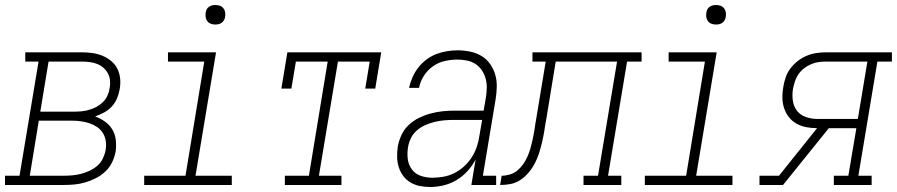

<svg xmlns="http://www.w3.org/2000/svg" viewBox="-54 -739 3583 767"><path d="M-34 0V-37H24L100 -493H47V-530H274Q295 -530 316 -527Q337 -524 356 -516Q375 -508 390.5 -495Q406 -482 415 -464Q424 -446 426 -424.5Q428 -403 424 -382Q421 -364 413.5 -346Q406 -328 392.5 -313.5Q379 -299 361.5 -289.5Q344 -280 326 -274Q347 -266 365 -253.5Q383 -241 394.5 -222Q406 -203 408.5 -180Q411 -157 408 -134Q404 -112 394 -91Q384 -70 367 -54Q350 -38 329.5 -27.5Q309 -17 287 -10.5Q265 -4 243 -2Q221 0 199 0ZM107 -293H243Q258 -293 273 -294.5Q288 -296 303 -300.5Q318 -305 332 -312.5Q346 -320 357.5 -331.5Q369 -343 375.5 -357.5Q382 -372 384 -387Q387 -402 385.5 -417.5Q384 -433 377 -446Q370 -459 359 -468.5Q348 -478 334 -483.5Q320 -489 304.5 -491Q289 -493 274 -493H140ZM65 -37H199Q217 -37 234.5 -38.5Q252 -40 269.5 -44.5Q287 -49 304 -57Q321 -65 335 -77Q349 -89 357 -106Q365 -123 368 -140Q371 -158 368.5 -175.5Q366 -193 357 -207.5Q348 -222 334 -231.5Q320 -241 303.5 -246.5Q287 -252 269.5 -254.5Q252 -257 234 -257H101Z M522 0V-37H687L762 -493H617V-530H809L727 -37H872V0ZM806 -641Q797 -641 788.5 -644Q780 -647 774.5 -654Q769 -661 767.5 -670.5Q766 -680 768 -690Q769 -696 772 -702Q775 -708 781 -712Q787 -716 793.5 -717.5Q800 -719 806 -719Q816 -719 824.5 -716Q833 -713 838.5 -706Q844 -699 845.5 -689.5Q847 -680 845 -670Q844 -664 840.5 -658Q837 -652 831.5 -648Q826 -644 819.5 -642.5Q813 -641 806 -641Z M1084 0V-37H1180L1255 -493H1128L1110 -385H1070L1094 -530H1469L1445 -385H1405L1423 -493H1296L1220 -37H1310V0Z M1665 8Q1643 8 1623 4Q1603 0 1586 -10Q1569 -20 1557 -36Q1545 -52 1539 -71Q1533 -90 1532.5 -111Q1532 -132 1535 -153Q1539 -176 1549.5 -199Q1560 -222 1578.5 -239.5Q1597 -257 1619.5 -268Q1642 -279 1666 -285.5Q1690 -292 1713.5 -294.5Q1737 -297 1760 -297H1878L1887 -349Q1890 -368 1890.5 -387.5Q1891 -407 1886 -425Q1881 -443 1871 -458Q1861 -473 1846 -483Q1831 -493 1812 -497Q1793 -501 1774 -501Q1749 -501 1723.5 -495.5Q1698 -490 1676 -474.5Q1654 -459 1639.5 -436.5Q1625 -414 1620 -388H1580Q1585 -410 1594 -430.5Q1603 -451 1617 -469Q1631 -487 1649.5 -501Q1668 -515 1689 -523Q1710 -531 1731.5 -534.5Q1753 -538 1774 -538Q1799 -538 1823.5 -533Q1848 -528 1868.5 -516Q1889 -504 1903 -484.5Q1917 -465 1924 -442Q1931 -419 1930.5 -393.5Q1930 -368 1926 -343L1875 -37H1928V0H1829L1846 -102Q1833 -77 1813.5 -55.5Q1794 -34 1769.5 -19.5Q1745 -5 1718 1.5Q1691 8 1665 8ZM1673 -29Q1695 -29 1717.5 -33Q1740 -37 1761 -47.5Q1782 -58 1800 -74.5Q1818 -91 1830.5 -110.5Q1843 -130 1850.5 -152Q1858 -174 1861 -196L1872 -260H1760Q1741 -260 1722.5 -258.5Q1704 -257 1684.5 -252.5Q1665 -248 1646.5 -240Q1628 -232 1612.5 -219Q1597 -206 1588 -188Q1579 -170 1576 -151Q1572 -127 1575 -103.5Q1578 -80 1591.5 -62Q1605 -44 1627 -36.5Q1649 -29 1673 -29Z M1944 0 1950 -37Q1966 -37 1983 -42Q2000 -47 2013.5 -58.5Q2027 -70 2037 -84.5Q2047 -99 2054 -115.5Q2061 -132 2065.5 -148Q2070 -164 2073.5 -180.5Q2077 -197 2080 -213.5Q2083 -230 2085 -247Q2086 -251 2086.5 -255.5Q2087 -260 2088 -264L2126 -493H2073V-530H2509V-493H2451L2375 -37H2428V0H2277V-37H2335L2411 -493H2166L2127 -255Q2127 -254 2127 -254Q2127 -254 2127 -253L2126 -252Q2123 -231 2119.5 -210.5Q2116 -190 2111 -169Q2106 -148 2099.5 -127.5Q2093 -107 2083 -87.5Q2073 -68 2058.5 -50.5Q2044 -33 2025.5 -20.5Q2007 -8 1986 -4Q1965 0 1944 0Z M2522 0V-37H2687L2762 -493H2617V-530H2809L2727 -37H2872V0ZM2806 -641Q2797 -641 2788.5 -644Q2780 -647 2774.5 -654Q2769 -661 2767.5 -670.5Q2766 -680 2768 -690Q2769 -696 2772 -702Q2775 -708 2781 -712Q2787 -716 2793.5 -717.5Q2800 -719 2806 -719Q2816 -719 2824.5 -716Q2833 -713 2838.5 -706Q2844 -699 2845.5 -689.5Q2847 -680 2845 -670Q2844 -664 2840.5 -658Q2837 -652 2831.5 -648Q2826 -644 2819.5 -642.5Q2813 -641 2806 -641Z M2980 0V-37H3058L3210 -227H3209Q3188 -227 3167 -231Q3146 -235 3128 -245Q3110 -255 3097.5 -271Q3085 -287 3078.5 -306.5Q3072 -326 3071.5 -347.5Q3071 -369 3075 -391Q3078 -410 3084.5 -429.5Q3091 -449 3103.5 -465.5Q3116 -482 3132.5 -495Q3149 -508 3168 -516Q3187 -524 3206.5 -527Q3226 -530 3246 -530H3509V-493H3451L3375 -37H3428V0H3277V-37H3335L3367 -227H3257L3074 0ZM3209 -264H3373L3411 -493H3246Q3231 -493 3216 -491Q3201 -489 3186 -482.5Q3171 -476 3158 -466Q3145 -456 3136 -443Q3127 -430 3122 -415Q3117 -400 3114 -385Q3110 -362 3113 -338.5Q3116 -315 3129 -297.5Q3142 -280 3164 -272Q3186 -264 3209 -264Z"/></svg>

Font: Iosevka Curly Slab XLtObl
Style: Regular
Weight: 200
Italic angle: -9°
Monospace: yes
Designer: Belleve Invis
Foundry: Belleve Invis
Version: Version 11.1.0; ttfautohint (v1.8.3)